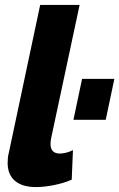

<svg xmlns="http://www.w3.org/2000/svg" viewBox="-20 -750 484 779"><path d="M126 9Q70 9 40.5 -16.5Q11 -42 11 -89Q11 -99 12 -109.5Q13 -120 16 -131L143 -730H303L187 -187Q186 -182 185.5 -176.5Q185 -171 185 -166Q185 -127 223 -127Q234 -127 248.5 -130.5Q263 -134 276 -141L271 -21Q239 -7 199 1Q159 9 126 9ZM278 -264 313 -430H444L409 -264Z"/></svg>

Font: Raleway Thin ExtraBold
Style: Italic
Weight: 800
Italic angle: -12°
Version: Version 4.026